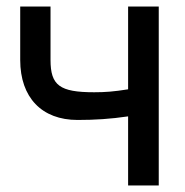

<svg xmlns="http://www.w3.org/2000/svg" viewBox="-20 -569 567 589"><path d="M373 0H467V-549H373V-295C329 -288 303 -286 269 -286C163 -286 135 -307 135 -385V-549H42V-385C42 -270 108 -201 218 -201C271 -201 319 -204 373 -212Z"/></svg>

Font: Involve Medium
Style: Regular
Weight: 500
Designer: Stefan Peev
Foundry: Context Ltd.
Version: Version 1.001